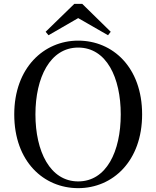

<svg xmlns="http://www.w3.org/2000/svg" viewBox="-20 -960 812 997"><path d="M386 17C566 17 718 -124 718 -366C718 -610 566 -749 386 -749C207 -749 54 -607 54 -366C54 -121 207 17 386 17ZM386 -18C240 -18 164 -174 164 -366C164 -557 240 -713 386 -713C533 -713 607 -557 607 -366C607 -174 533 -18 386 -18ZM407 -940H366L217 -795L232 -777L386 -866L541 -777L555 -795Z"/></svg>

Font: Source Han Serif SC Medium
Style: Regular
Weight: 500
Designer: Ryoko NISHIZUKA 西塚涼子 (kana & ideographs); Frank Grießhammer (Latin, Greek & Cyrillic); Wenlong ZHANG 张文龙 (bopomofo); San
Foundry: Adobe
Version: Version 2.003;hotconv 1.1.1;makeotfexe 2.6.0